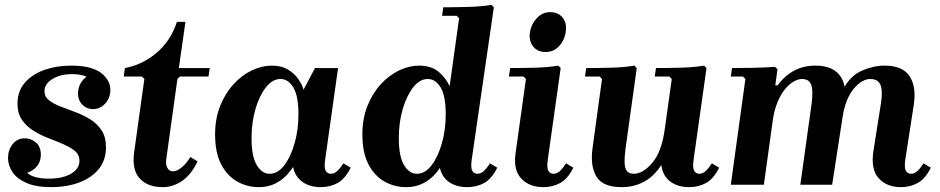

<svg xmlns="http://www.w3.org/2000/svg" viewBox="-20 -760 3869 790"><path d="M192 10Q128 10 88.5 -7.5Q49 -25 31 -52.5Q13 -80 13 -110Q13 -143 32 -167Q51 -191 82 -191Q107 -191 127.5 -174Q148 -157 148 -124Q148 -90 125.5 -69Q103 -48 80 -48Q65 -48 52 -57Q39 -66 39 -81H72Q72 -62 98.5 -43.5Q125 -25 182 -25Q219 -25 247 -34Q275 -43 291 -59.5Q307 -76 307 -98Q307 -123 288.5 -138.5Q270 -154 241 -166.5Q212 -179 179.5 -191.5Q147 -204 118 -222Q89 -240 70.5 -266.5Q52 -293 52 -334Q52 -385 82.5 -420Q113 -455 163 -472.5Q213 -490 273 -490Q356 -490 395 -460.5Q434 -431 434 -390Q434 -357 413 -334Q392 -311 362 -311Q337 -311 319 -329Q301 -347 301 -376Q301 -405 318.5 -427.5Q336 -450 360 -450Q375 -450 385.5 -439Q396 -428 396 -407H366Q366 -425 343 -440Q320 -455 276 -455Q243 -455 217.5 -445.5Q192 -436 177.5 -420.5Q163 -405 163 -385Q163 -362 181.5 -347.5Q200 -333 228.5 -322Q257 -311 289.5 -299Q322 -287 350.5 -269.5Q379 -252 397.5 -224.5Q416 -197 416 -154Q416 -100 385.5 -63.5Q355 -27 304 -8.5Q253 10 192 10Z M649 10Q588 10 555 -25.5Q522 -61 532 -134L574 -435L564 -445H489L494 -480Q565 -493 623.5 -542Q682 -591 708 -670H743L716 -480H843L838 -445H720L710 -435L664 -104Q661 -84 668.5 -69.5Q676 -55 692 -55Q708 -55 728 -71.5Q748 -88 763 -114L793 -96Q766 -40 728.5 -15Q691 10 649 10Z M865 -207Q865 -271 885.5 -323Q906 -375 940 -412.5Q974 -450 1015.5 -470Q1057 -490 1098 -490Q1137 -490 1163.5 -474.5Q1190 -459 1206.5 -436Q1223 -413 1229 -391L1276 -480H1371L1318 -104Q1313 -69 1320.5 -57Q1328 -45 1341 -45Q1356 -45 1368.5 -57Q1381 -69 1393 -88L1423 -70Q1400 -24 1369 -7Q1338 10 1300 10Q1255 10 1224.5 -11.5Q1194 -33 1186 -73Q1159 -32 1124 -11Q1089 10 1045 10Q997 10 956 -13Q915 -36 890 -84Q865 -132 865 -207ZM1015 -192Q1015 -116 1036.5 -80.5Q1058 -45 1089 -45Q1123 -45 1149.5 -79.5Q1176 -114 1192 -170Q1208 -226 1208 -289Q1208 -365 1187 -400Q1166 -435 1134 -435Q1101 -435 1074 -400.5Q1047 -366 1031 -311Q1015 -256 1015 -192Z M1471 -207Q1471 -271 1491.5 -323Q1512 -375 1546 -412.5Q1580 -450 1621.5 -470Q1663 -490 1704 -490Q1756 -490 1786.5 -463Q1817 -436 1830 -405L1869 -685L1859 -695H1799L1804 -730Q1851 -730 1906.5 -731.5Q1962 -733 2002 -740L2012 -730L1921 -104Q1916 -69 1923.5 -57Q1931 -45 1944 -45Q1959 -45 1971.5 -57Q1984 -69 1996 -88L2026 -70Q2003 -24 1972 -7Q1941 10 1903 10Q1859 10 1829 -10Q1799 -30 1790 -69Q1766 -32 1730.5 -11Q1695 10 1651 10Q1603 10 1562 -13Q1521 -36 1496 -84Q1471 -132 1471 -207ZM1621 -192Q1621 -116 1642.5 -80.5Q1664 -45 1695 -45Q1729 -45 1755.5 -79.5Q1782 -114 1798 -170Q1814 -226 1814 -289Q1814 -365 1793 -400Q1772 -435 1740 -435Q1707 -435 1680 -400.5Q1653 -366 1637 -311Q1621 -256 1621 -192Z M2309 -88 2339 -70Q2316 -24 2285 -7Q2254 10 2216 10Q2158 10 2125 -25Q2092 -60 2101 -127L2144 -435L2134 -445H2074L2079 -480Q2126 -480 2181.5 -481.5Q2237 -483 2277 -490L2287 -480L2234 -104Q2229 -69 2236.5 -57Q2244 -45 2257 -45Q2272 -45 2284.5 -57Q2297 -69 2309 -88ZM2225 -546Q2192 -546 2174 -568.5Q2156 -591 2160 -625Q2165 -659 2188 -684.5Q2211 -710 2244 -710Q2277 -710 2295 -687.5Q2313 -665 2308 -631Q2304 -597 2281.5 -571.5Q2259 -546 2225 -546Z M2909 -88 2939 -70Q2916 -24 2885 -7Q2854 10 2816 10Q2769 10 2738 -13Q2707 -36 2701 -81Q2670 -33 2628.5 -11.5Q2587 10 2538 10Q2460 10 2434 -33.5Q2408 -77 2418 -150L2457 -435L2447 -445H2387L2392 -480Q2439 -480 2494.5 -481.5Q2550 -483 2590 -490L2600 -480L2554 -150Q2549 -113 2550 -89.5Q2551 -66 2560 -55.5Q2569 -45 2588 -45Q2625 -45 2663.5 -89.5Q2702 -134 2715 -227L2744 -435L2734 -445H2674L2679 -480Q2726 -480 2781.5 -481.5Q2837 -483 2877 -490L2887 -480L2834 -104Q2829 -69 2836.5 -57Q2844 -45 2857 -45Q2872 -45 2884.5 -57Q2897 -69 2909 -88Z M3780 -88 3810 -70Q3787 -24 3756 -7Q3725 10 3687 10Q3629 10 3595.5 -26.5Q3562 -63 3574 -140L3604 -330Q3610 -368 3607.5 -391Q3605 -414 3593.5 -424.5Q3582 -435 3560 -435Q3545 -435 3528 -425.5Q3511 -416 3494.5 -397Q3478 -378 3465.5 -348.5Q3453 -319 3447 -279L3404 0H3273L3319 -330Q3324 -368 3322 -391Q3320 -414 3309.5 -424.5Q3299 -435 3280 -435Q3264 -435 3245.5 -424.5Q3227 -414 3209.5 -392.5Q3192 -371 3178.5 -338Q3165 -305 3159 -260L3123 0H2987L3047 -435L3037 -445H2987L2992 -480Q3031 -480 3080 -481Q3129 -482 3169 -485L3179 -475L3170 -409H3180Q3208 -448 3247 -469Q3286 -490 3335 -490Q3388 -490 3418 -467Q3448 -444 3455 -403Q3482 -450 3528 -470Q3574 -490 3620 -490Q3694 -490 3722.5 -446.5Q3751 -403 3740 -330L3705 -104Q3700 -69 3707.5 -57Q3715 -45 3728 -45Q3743 -45 3755.5 -57Q3768 -69 3780 -88Z"/></svg>

Font: Brygada 1918
Style: Bold Italic
Weight: 700
Italic angle: -8°
Designer: Mateusz Machalski | Borys Kosmynka | Przemek Hoffer
Foundry: NIEPODLEGLA 2018
Version: Version 3.006